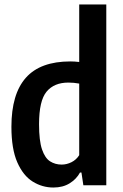

<svg xmlns="http://www.w3.org/2000/svg" viewBox="-20 -828 549 858"><path d="M218.5 10Q169 10 126.2 -16.5Q83.5 -43 57.2 -102.8Q31 -162.5 31 -261.5Q31 -408 95.8 -480.8Q160.5 -553.5 294.5 -553.5Q313 -553.5 334 -551V-808H455V0H352.5L344 -57H337.5Q321.5 -27.5 291.2 -8.8Q261 10 218.5 10ZM255.5 -92.5Q278 -92.5 299.5 -103.2Q321 -114 334 -134.5V-454.5Q310 -459 285.5 -459Q222 -459 188.2 -418.5Q154.5 -378 154.5 -273Q154.5 -199 167.8 -160.2Q181 -121.5 203.8 -107Q226.5 -92.5 255.5 -92.5Z"/></svg>

Font: Encode Sans Condensed Condensed SemiBold
Style: Regular
Weight: 600
Width: 3
Designer: Multiple Designers
Foundry: Impallari Type
Version: Version 3.000; ttfautohint (v1.8.3) -l 8 -r 50 -G 200 -x 14 